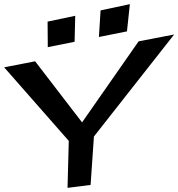

<svg xmlns="http://www.w3.org/2000/svg" viewBox="-177 -892 858 924"><path d="M661 -726 490 -693 218 -303 -8 -597 -157 -568 154 -214 148 12 259 -2 275 -235ZM182 -691 185 -816 52 -788 53 -665ZM434 -741 448 -872 307 -842 299 -714Z"/></svg>

Font: Gamestation Warped
Style: Regular
Weight: 400
Designer: Jonas Hecksher
Foundry: Jonas Hecksher, Playtypeª, e-types AS
Version: Version 1.003